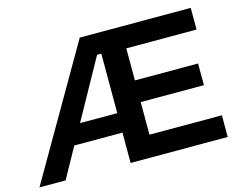

<svg xmlns="http://www.w3.org/2000/svg" viewBox="-98 -851 1260 1001"><g transform="rotate(-15 532.0 -350.0)"><path d="M624 -117H1015V0H491V-164H231L140 0H-1L404 -700H1003V-583H624V-410H965V-293H624ZM290 -269H491V-590H468Z"/></g></svg>

Font: Montserrat arm2 Medium
Style: Regular
Weight: 500
Designer: Julieta Ulanovsky
Foundry: Julieta Ulanovsky
Version: Version 6.000